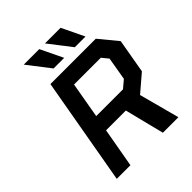

<svg xmlns="http://www.w3.org/2000/svg" viewBox="-257 -1095 1242 1242"><g transform="rotate(-45 364.0 -474.0)"><path d="M296 -794 177 -948H319L393 -794ZM490 -794 371 -948H514L588 -794ZM80 0 210 -737H625L728 -612L687 -377L570 -277L644 0H502L434 -271H253L205 0ZM273 -381H518L570 -425L597 -583L561 -627H316Z"/></g></svg>

Font: Tomorrow Medium
Style: Italic
Weight: 500
Italic angle: -10°
Designer: Tony de Marco, Monica Rizzolli
Foundry: Just in Type
Version: Version 2.002